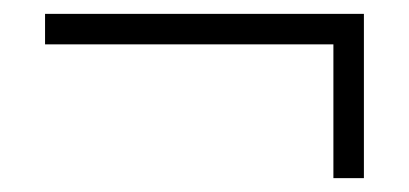

<svg xmlns="http://www.w3.org/2000/svg" viewBox="-20 -342 590 277"><path d="M45 -278V-322H505V-278ZM505 -85H461V-301H505Z"/></svg>

Font: Ysabeau Office Light
Style: Italic
Weight: 300
Italic angle: -12°
Designer: Christian Thalmann (Catharsis Fonts)
Version: Version 2.001;gftools[0.9.30]; featfreeze: tnum,lnum,ss02